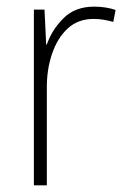

<svg xmlns="http://www.w3.org/2000/svg" viewBox="-20 -558 382 578"><path d="M263 -538Q299 -538 328 -528L321 -492Q307 -496 292.5 -498.5Q278 -501 262 -501Q215 -501 184 -472.5Q153 -444 136.5 -395.5Q120 -347 121 -288V0H82V-529H114L119 -424H121Q136 -468 171 -503Q206 -538 263 -538Z"/></svg>

Font: Noto Sans Armenian SemiCondensed ExtraLight
Style: Regular
Weight: 200
Width: 4
Designer: Monotype Design Team
Foundry: Monotype Imaging Inc.
Version: Version 2.008; ttfautohint (v1.8.4.7-5d5b)